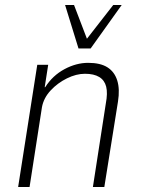

<svg xmlns="http://www.w3.org/2000/svg" viewBox="-20 -753 568 773"><path d="M53 0 130 -492H174L160 -402H162Q192 -449 239.5 -474.5Q287 -500 335 -500Q384 -500 412.5 -482Q441 -464 452 -429Q463 -394 455 -344L400 0H354L406 -336Q414 -378 407.5 -404Q401 -430 379.5 -443Q358 -456 322 -456Q287 -456 249.5 -437.5Q212 -419 184 -389Q156 -359 149 -322L99 0ZM296 -558 242 -733H278L330 -597L436 -733H470L345 -558Z"/></svg>

Font: Nunito Sans 7pt Condensed ExtraLight
Style: Italic
Weight: 250
Width: 3
Italic angle: -9°
Designer: Vernon Adams
Foundry: Vernon Adams
Version: Version 3.101;gftools[0.9.27]